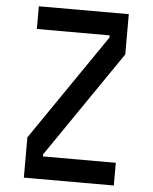

<svg xmlns="http://www.w3.org/2000/svg" viewBox="-55 -846 711 893"><g transform="rotate(5 300.0 -400.0)"><path d="M90 0V-188L430 -684V-694H90V-800H510V-612L170 -116V-106H510V0Z"/></g></svg>

Font: Martian Mono Condensed
Style: Regular
Weight: 400
Width: 3
Designer: Roman Shamin
Foundry: Evil Martians
Version: Version 1.000